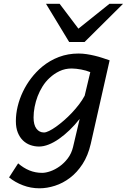

<svg xmlns="http://www.w3.org/2000/svg" viewBox="-20 -786 682 1033"><path d="M465.8 -397.9Q455.6 -402.3 442.6 -406Q429.7 -409.7 416.5 -412.1Q403.3 -414.6 390.1 -416Q377 -417.5 365.7 -417.5Q330.1 -417.5 300.3 -403.3Q270.5 -389.2 246.1 -366.2Q225.1 -346.7 209.2 -321.5Q193.4 -296.4 182.6 -268.3Q171.9 -240.2 166.3 -210.9Q160.6 -181.6 160.6 -153.8Q160.6 -114.3 176 -93.8Q191.4 -73.2 216.8 -73.2Q227.1 -73.2 244.1 -81.5Q261.2 -89.8 281.5 -104.2Q301.8 -118.7 323.7 -137.7Q345.7 -156.7 366.5 -178.7Q387.2 -200.7 405.3 -224.4Q423.3 -248 435.5 -271ZM468.3 -12.2Q453.6 51.3 424.1 96.7Q394.5 142.1 356.4 170.9Q318.4 199.7 275.6 213.4Q232.9 227.1 192.4 227.1Q145.5 227.1 103.3 210.9Q61 194.8 28.8 168.5L77.6 92.8Q106 117.7 138.2 130.9Q170.4 144 207 144Q226.1 144 251.2 135.3Q276.4 126.5 300.8 109.1Q325.2 91.8 345 65.7Q364.7 39.6 373 4.9L408.7 -146.5Q382.8 -113.3 354.2 -85.9Q325.7 -58.6 297.4 -38.8Q269 -19 241.7 -8.3Q214.4 2.4 190.4 2.4Q166 2.4 143.3 -5.6Q120.6 -13.7 103.3 -30.5Q85.9 -47.4 75.7 -73Q65.4 -98.6 65.4 -134.3Q65.4 -173.8 75.2 -214.1Q85 -254.4 103.3 -292.7Q121.6 -331.1 147.9 -365.5Q174.3 -399.9 207 -427.2Q248 -460.9 297.1 -479.5Q346.2 -498 402.3 -498Q424.3 -498 446.5 -494.6Q468.8 -491.2 490 -486.1Q511.2 -481 531.2 -474.4Q551.3 -467.8 569.8 -461.4ZM300.8 -765.6 401.9 -631.8 568.8 -765.6H642.1L435.1 -560.1H352.1L227.5 -765.6Z"/></svg>

Font: Andika New Basic
Style: Italic
Weight: 400
Italic angle: -14°
Designer: Victor Gaultney, Annie Olsen, Julie Remington, Don Collingsworth, Eric Hays
Foundry: SIL International
Version: Version 5.500